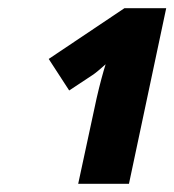

<svg xmlns="http://www.w3.org/2000/svg" viewBox="-20 -864 426 469"><path d="M216 -624 171 -415H295L386 -844H284L99 -720L149 -643L208 -682C214 -686 228 -698 238 -707C232 -688 224 -659 216 -624Z"/></svg>

Font: Noto Sans SemiCondensed ExtraBold
Style: Italic
Weight: 800
Width: 4
Italic angle: -12°
Designer: Monotype Design Team
Foundry: Monotype Imaging Inc.
Version: Version 2.013